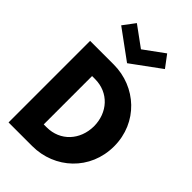

<svg xmlns="http://www.w3.org/2000/svg" viewBox="-477 -1895 2061 2061"><g transform="rotate(45 553.5 -864.0)"><path d="M310 -1728 208 -1592 540 -1349 872 -1592 770 -1728 540 -1560ZM90 -1238V0H449C790 0 1073 -258 1073 -620C1073 -980 788 -1238 449 -1238ZM372 -252V-986H416C626 -986 768 -825 768 -618C766 -411 624 -252 416 -252Z"/></g></svg>

Font: Poland Can Into
Style: BigWritings
Weight: 700
Foundry: Cannot Into Space Fonts
Version: Version 0.92